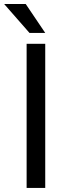

<svg xmlns="http://www.w3.org/2000/svg" viewBox="-40 -927 333 947"><path d="M183.1 -764.6H105.5L-19.5 -907.2H86.9ZM183.1 0H91.3V-710.9H183.1Z"/></svg>

Font: Robert Sans Medium
Style: Regular
Weight: 500
Designer: Christian Robertson (extended by Adam Twardoch)
Foundry: Google
Version: Version 12.135;April 2, 2019;FontCreator 11.5.0.2425 64-bit;